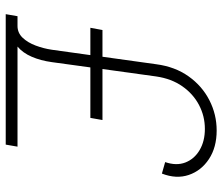

<svg xmlns="http://www.w3.org/2000/svg" viewBox="-73 -704 777 671"><g transform="rotate(90 315.5 -368.5)"><path d="M485.4 0H29.5L36.6 -41.2H70.7Q94.8 -41.2 111.9 -59.1Q128.9 -77.1 139.2 -104.6Q149.5 -132.1 153.8 -160.9L172.6 -295.8H77.1L84.9 -338.1H178.3L204.5 -525.9Q213.1 -591.6 246.8 -639Q280.5 -686.4 330.3 -711.8Q380 -737.2 436.1 -737.2Q495 -737.2 535.9 -710.2Q576.7 -683.2 591.4 -639.7Q606.2 -596.2 586.6 -545.8L546.5 -557.2Q560 -596.6 547.8 -628Q535.5 -659.4 504.4 -677.7Q473.4 -696 430.4 -696Q386 -696 347.1 -675.6Q308.2 -655.2 281.6 -617.2Q255 -579.2 247.2 -525.9L221.2 -338.1H399.5L392 -295.8H215.6L197.1 -160.9Q191.8 -122.2 178.4 -91.1Q165.1 -60 142.8 -41.2H492.5Z"/></g></svg>

Font: Inter UI Extra Light
Style: Italic
Weight: 200
Italic angle: -9.39999°
Designer: Rasmus Andersson
Foundry: rsms
Version: 3.2;8d6f07862